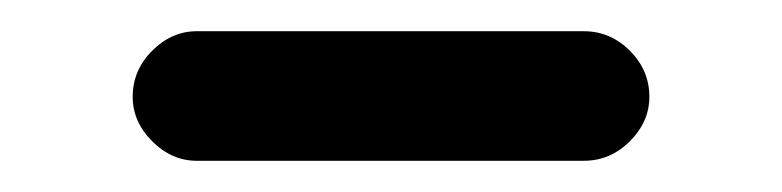

<svg xmlns="http://www.w3.org/2000/svg" viewBox="-20 -312 501 123"><path d="M106 -209Q90 -209 77.5 -221.5Q65 -234 65 -250Q65 -267 77.5 -279.5Q90 -292 106 -292H354Q371 -292 383.5 -279.5Q396 -267 396 -250Q396 -234 383.5 -221.5Q371 -209 354 -209Z"/></svg>

Font: Zen Maru Gothic Medium
Style: Regular
Weight: 500
Designer: Yoshimichi Ohira
Foundry: Positype
Version: Version 1.001